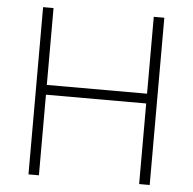

<svg xmlns="http://www.w3.org/2000/svg" viewBox="-52 -780 835 832"><g transform="rotate(5 365.5 -364.0)"><path d="M102.1 0V-727.5H147.5V-393.1H583.5V-727.5H629.4V0H583.5V-350.6H147.5V0Z"/></g></svg>

Font: Inter 16pt ExtraLight
Style: Regular
Weight: 250
Version: Version 4.001;git-66647c0bb